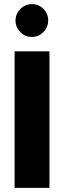

<svg xmlns="http://www.w3.org/2000/svg" viewBox="-20 -908 302 928"><path d="M219 0H50.5V-660H219ZM134 -729.5Q100.5 -729.5 77.8 -753.2Q55 -777 55 -808.5Q55 -840.5 78 -864.2Q101 -888 134 -888Q168 -888 190.5 -864.8Q213 -841.5 213 -808.5Q213 -778 190.5 -753.8Q168 -729.5 134 -729.5Z"/></svg>

Font: Lucymar Sans ExtraBold
Style: Regular
Weight: 800
Foundry: The League of Moveable Type (original font) / Main changes by Cristiano Sobral with portions from Mirco Monsees
Version: Version 2.001;August 30, 2020;FontCreator 13.0.0.2681 64-bit